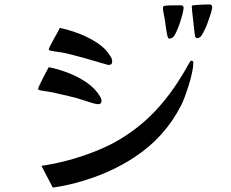

<svg xmlns="http://www.w3.org/2000/svg" viewBox="-20 -822 1040 866"><path d="M438 -367Q438 -372 436 -377Q434 -382 432 -386Q410 -423 370.5 -450Q331 -477 286 -494Q241 -511 200 -519Q197 -514 189.5 -500Q182 -486 173.5 -469Q165 -452 158.5 -438.5Q152 -425 152 -422Q152 -418 155.5 -416.5Q159 -415 163 -414Q183 -411 202 -408Q221 -405 240 -400Q263 -395 284.5 -390Q306 -385 328 -379Q338 -376 357.5 -369.5Q377 -363 396 -357.5Q415 -352 422 -352Q438 -352 438 -367ZM852 -538Q852 -548 844 -548Q840 -548 838 -545Q836 -542 834 -539Q802 -480 764 -425Q726 -370 679 -320Q640 -279 594.5 -244Q549 -209 499 -181Q455 -157 396.5 -134.5Q338 -112 278 -96.5Q218 -81 167 -74L218 24Q313 11 409.5 -24.5Q506 -60 585 -112Q722 -201 796 -345Q804 -360 813.5 -385.5Q823 -411 832 -440Q841 -469 846.5 -495.5Q852 -522 852 -538ZM486 -544Q486 -556 480 -565Q459 -602 419.5 -628Q380 -654 335 -671Q290 -688 250 -696Q248 -691 240 -677Q232 -663 223 -646.5Q214 -630 207 -616.5Q200 -603 200 -600Q200 -596 204 -595Q208 -594 211 -593Q231 -589 250.5 -586.5Q270 -584 289 -579Q328 -569 366.5 -558.5Q405 -548 444 -536Q448 -535 457.5 -532Q467 -529 470 -529Q486 -529 486 -544ZM808 -787Q808 -798 796 -798Q789 -798 773 -798Q757 -798 742 -797.5Q727 -797 721 -795Q715 -794 715 -788Q715 -774 719 -756Q723 -738 725 -723Q727 -708 729.5 -690Q732 -672 736 -657Q737 -653 738.5 -650.5Q740 -648 745 -648Q752 -648 759 -653Q766 -658 774.5 -676Q783 -694 790.5 -716.5Q798 -739 803 -758.5Q808 -778 808 -787ZM937 -789Q937 -802 925 -802Q918 -802 902.5 -801.5Q887 -801 872 -800Q857 -799 851 -798Q845 -797 845 -792Q845 -788 847 -768Q849 -748 852 -723.5Q855 -699 857 -680Q859 -661 860 -659Q862 -650 870 -650Q876 -650 883 -655Q889 -660 898.5 -678Q908 -696 916.5 -719Q925 -742 931 -761.5Q937 -781 937 -789Z"/></svg>

Font: UoqMunThenKhung
Style: Regular
Weight: 400
Designer: Font-Kai, 金井和夫, 宇文滿月
Foundry: Kazuo Kanai, Moonlit Owen
Version: Version 1.197